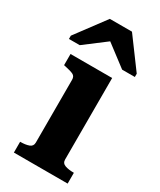

<svg xmlns="http://www.w3.org/2000/svg" viewBox="-199 -800 719 863"><g transform="rotate(30 160.0 -368.0)"><path d="M218 -736H103L-11 -583V-566H45L190 -676H120L265 -566H331V-583ZM245 -511V-88Q245 -69 263 -62.5Q281 -56 308 -56H309V0H30V-56H31Q58 -56 75.5 -62.5Q93 -69 93 -88V-414Q93 -432 80 -438.5Q67 -445 38 -451L29 -453V-511Z"/></g></svg>

Font: Roboto Serif 28pt SemiBold
Style: Regular
Weight: 600
Designer: Greg Gazdowicz
Foundry: Commercial Type
Version: Version 1.008